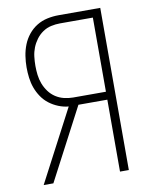

<svg xmlns="http://www.w3.org/2000/svg" viewBox="-83 -796 666 857"><g transform="rotate(-10 250.0 -367.5)"><path d="M45 0 216 -326Q193 -328 170.5 -337Q148 -346 129 -360.5Q110 -375 96.5 -395Q83 -415 75 -437Q67 -459 64 -483Q61 -507 61 -530Q61 -556 65 -582Q69 -608 78.5 -632Q88 -656 104.5 -676.5Q121 -697 143 -710.5Q165 -724 190.5 -729.5Q216 -735 242 -735H431V0H391V-326H260L153 -122L89 0ZM242 -362H391V-698H242Q222 -698 201.5 -693.5Q181 -689 163.5 -677Q146 -665 133.5 -648Q121 -631 113.5 -612Q106 -593 103.5 -572Q101 -551 101 -530Q101 -510 103.5 -489Q106 -468 113.5 -448.5Q121 -429 133.5 -412Q146 -395 163.5 -383.5Q181 -372 201.5 -367Q222 -362 242 -362Z"/></g></svg>

Font: Iosevka Curly Extralight
Style: Regular
Weight: 200
Monospace: yes
Designer: Belleve Invis
Foundry: Belleve Invis
Version: Version 22.1.2; ttfautohint (v1.8.4)